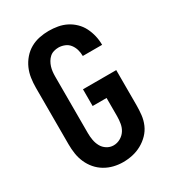

<svg xmlns="http://www.w3.org/2000/svg" viewBox="-182 -845 863 955"><g transform="rotate(-30 250.0 -367.5)"><path d="M243 8Q216 8 189.5 1.5Q163 -5 139.5 -19Q116 -33 98.5 -53.5Q81 -74 70 -99Q59 -124 55 -151Q51 -178 51 -205V-530Q51 -557 55 -584.5Q59 -612 70 -637Q81 -662 99.5 -683.5Q118 -705 142 -718.5Q166 -732 193 -737.5Q220 -743 247 -743Q273 -743 298.5 -738.5Q324 -734 347 -722.5Q370 -711 389 -692.5Q408 -674 419.5 -651Q431 -628 437 -602.5Q443 -577 443 -551V-550H332V-551Q332 -569 327 -586.5Q322 -604 311 -618.5Q300 -633 282.5 -640Q265 -647 247 -647Q234 -647 220.5 -643Q207 -639 197 -630Q187 -621 180 -609Q173 -597 169 -584Q165 -571 163.5 -557.5Q162 -544 162 -530V-205Q162 -185 165.5 -165Q169 -145 178.5 -127.5Q188 -110 205.5 -99Q223 -88 243 -88Q264 -88 282.5 -98.5Q301 -109 312 -126Q323 -143 326.5 -164Q330 -185 330 -205V-310H250V-406H441V-205Q441 -177 438 -149.5Q435 -122 424 -96.5Q413 -71 393.5 -51Q374 -31 349.5 -17.5Q325 -4 298 2Q271 8 243 8Z"/></g></svg>

Font: Iosevka SS18
Style: Bold
Weight: 700
Monospace: yes
Designer: Belleve Invis
Foundry: Belleve Invis
Version: Version 25.1.1; ttfautohint (v1.8.4)